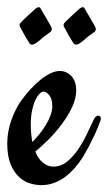

<svg xmlns="http://www.w3.org/2000/svg" viewBox="-37 -511 304 541"><path d="M239.7 -185.1Q242.7 -185.1 244.9 -183.1Q247.1 -181.2 247.1 -177.2Q247.1 -173.3 245.6 -169.9Q238.3 -149.4 229.7 -131.3Q221.2 -113.3 213.9 -99.1Q205.1 -83 196.8 -68.8Q186.5 -52.7 174.1 -38.3Q161.6 -23.9 147 -12.9Q132.3 -2 115.2 4.4Q98.1 10.7 79.1 10.7Q64.9 10.7 48.1 5.9Q31.2 1 16.8 -12.2Q2.4 -25.4 -7.1 -48.3Q-16.6 -71.3 -16.6 -107.4Q-16.6 -124 -13.4 -141.1Q-10.3 -158.2 -4.6 -173.8Q1 -189.5 8.1 -203.1Q15.1 -216.8 22.5 -227.1Q35.2 -244.6 49.3 -260Q63.5 -275.4 77.9 -286.9Q92.3 -298.3 106 -304.7Q119.6 -311 131.3 -311Q149.9 -311 163.8 -296.9Q177.7 -282.7 177.7 -256.3Q177.7 -233.4 166 -208.7Q154.3 -184.1 136.7 -160.6Q119.1 -137.2 99.1 -117.2Q79.1 -97.2 62.5 -84Q71.3 -62 85 -51.8Q98.6 -41.5 112.8 -41.5Q134.8 -41.5 152.1 -55.7Q169.4 -69.8 183.3 -90.3Q197.3 -110.8 207.8 -133.3Q218.3 -155.8 226.6 -172.9Q229.5 -178.7 232.4 -181.9Q235.4 -185.1 239.7 -185.1ZM49.8 -161.6Q49.8 -132.8 54.2 -110.8Q64 -120.6 74 -133.1Q84 -145.5 92 -158.7Q100.1 -171.9 105.2 -185.5Q110.4 -199.2 110.4 -211.9Q110.4 -231.4 102.1 -242.2Q93.8 -252.9 85.4 -252.9Q80.6 -252.9 74.5 -246.8Q68.4 -240.7 62.7 -229Q57.1 -217.3 53.5 -200.4Q49.8 -183.6 49.8 -161.6ZM107.4 -435.1Q108.9 -432.1 108.9 -429.2Q108.9 -424.3 105.7 -421.6Q102.5 -418.9 97.7 -415.5Q86.4 -408.2 80.3 -402.3Q74.2 -396.5 67.9 -392.1Q63.5 -388.7 60.3 -387Q57.1 -385.3 53.2 -385.3Q48.3 -385.3 45.7 -389.6Q43 -394 39.1 -400.4Q33.7 -408.7 29.1 -417.7Q24.4 -426.8 21.5 -431.6Q20 -434.1 19 -436Q18.1 -438 18.1 -440.4Q18.1 -444.3 22.5 -448.7Q24.4 -450.7 30.3 -456.3Q36.1 -461.9 43 -468.3Q49.8 -474.6 55.7 -480Q61.5 -485.4 63.5 -486.8Q65.4 -488.3 67.6 -489.5Q69.8 -490.7 72.3 -490.7Q76.2 -490.7 77.6 -486.8Q78.6 -484.4 83.3 -476.8Q87.9 -469.2 93 -460.4Q98.1 -451.7 102.3 -444.3Q106.4 -437 107.4 -435.1ZM231.4 -435.1Q232.9 -432.1 232.9 -429.2Q232.9 -424.3 229.7 -421.6Q226.6 -418.9 221.7 -415.5Q210.4 -408.2 204.3 -402.3Q198.2 -396.5 191.9 -392.1Q187.5 -388.7 184.3 -387Q181.2 -385.3 177.2 -385.3Q172.4 -385.3 169.7 -389.6Q167 -394 163.1 -400.4Q157.7 -408.7 153.1 -417.7Q148.4 -426.8 145.5 -431.6Q144 -434.1 143.1 -436Q142.1 -438 142.1 -440.4Q142.1 -444.3 146.5 -448.7Q148.4 -450.7 154.3 -456.3Q160.2 -461.9 167 -468.3Q173.8 -474.6 179.7 -480Q185.5 -485.4 187.5 -486.8Q189.5 -488.3 191.7 -489.5Q193.8 -490.7 196.3 -490.7Q200.2 -490.7 201.7 -486.8Q202.6 -484.4 207.3 -476.8Q211.9 -469.2 217 -460.4Q222.2 -451.7 226.3 -444.3Q230.5 -437 231.4 -435.1Z"/></svg>

Font: Engagement
Style: Regular
Weight: 400
Designer: Astigmatic (AOETI)
Foundry: Astigmatic (AOETI)
Version: Version 1.000